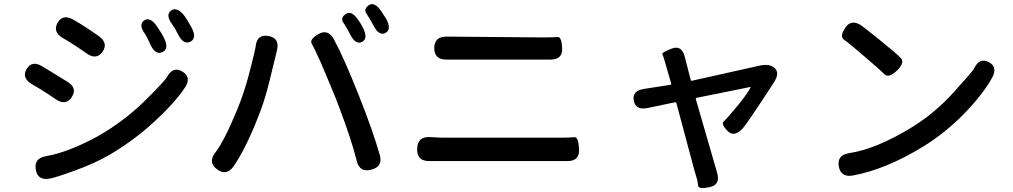

<svg xmlns="http://www.w3.org/2000/svg" viewBox="-20 -842 4980 944"><path d="M225 36Q165 47 156 -8Q146 -63 205 -74Q317 -93 464 -174Q588 -245 687 -341.5Q786 -438 802 -465Q832 -518 877 -490Q923 -462 889 -411Q840 -337 739 -244Q638 -151 517 -80Q444 -38 347 -3Q257 30 225 36ZM333 -365Q304 -320 254 -354L222 -376Q198 -392 173 -407L137 -428Q85 -459 111 -503Q138 -547 189 -515L310 -441Q362 -410 333 -365ZM484 -587Q453 -545 405 -580Q346 -622 289 -655Q238 -685 263 -730Q289 -775 341 -745Q391 -717 465 -665Q514 -630 484 -587ZM779 -586Q744 -569 719 -624Q703 -660 695 -672Q659 -720 688 -741Q718 -762 752 -712Q775 -679 786 -656Q813 -602 779 -586ZM916 -637Q882 -620 855 -674Q841 -703 828 -720Q792 -768 821 -790Q850 -811 887 -764Q900 -746 921 -708Q950 -655 916 -637Z M1129 -25Q1094 25 1048 -9Q1001 -43 1038 -91Q1083 -149 1147 -305Q1181 -387 1207 -488Q1234 -592 1237 -614Q1243 -675 1300 -665Q1356 -655 1342 -595L1309 -460Q1302 -430 1294 -401Q1275 -331 1248 -264Q1189 -113 1129 -25ZM1806 -8Q1748 8 1734 -51Q1708 -155 1650 -308Q1640 -336 1629 -363L1580 -481Q1569 -508 1557 -535Q1526 -604 1513 -626.5Q1500 -649 1547 -675Q1593 -701 1622 -648Q1670 -560 1745 -371Q1813 -200 1847 -81Q1864 -23 1806 -8ZM1760 -636Q1728 -620 1701 -674Q1684 -708 1668 -731Q1652 -754 1680 -773Q1708 -793 1742 -743Q1756 -723 1765 -705Q1791 -652 1760 -636ZM1875 -680Q1844 -663 1816 -717Q1798 -752 1782 -774.5Q1766 -797 1793 -816Q1821 -836 1855 -786Q1874 -758 1879 -749Q1907 -696 1875 -680Z M2090 -50Q2029 -50 2031 -110Q2032 -171 2093 -168L2114 -167Q2143 -165 2172 -165H2731Q2783 -165 2803.5 -167.5Q2824 -170 2827 -110Q2831 -50 2770 -50ZM2175 -549Q2115 -549 2115 -606Q2116 -663 2176 -662L2643 -658Q2702 -658 2721.5 -660Q2741 -662 2744 -606Q2747 -549 2686 -549Z M3469 78Q3415 90 3412.5 70.5Q3410 51 3409 46Q3400 17 3392 -12L3306 -334Q3304 -340 3298 -339L3164 -311Q3105 -299 3096 -347Q3087 -396 3147 -405L3276 -425Q3281 -426 3280 -431L3251 -532Q3240 -570 3236.5 -576.5Q3233 -583 3282 -603Q3332 -622 3347 -562L3376 -449Q3377 -444 3382 -445L3718 -520Q3765 -530 3790 -506Q3815 -482 3784 -435Q3650 -229 3630 -209Q3588 -165 3556 -199Q3524 -232 3538.5 -245Q3553 -258 3601 -315.5Q3649 -373 3670 -411Q3672 -415 3667 -414L3405 -361Q3400 -360 3401 -355L3506 8Q3523 67 3469 78Z M4173 21Q4114 31 4104 -24Q4095 -80 4155 -89Q4288 -109 4463 -216Q4579 -287 4674 -394Q4762 -491 4769 -505Q4795 -560 4841 -537Q4887 -513 4858 -460Q4815 -382 4727 -290Q4633 -192 4520 -122Q4336 -9 4173 21ZM4390 -495Q4349 -456 4328 -477.5Q4307 -499 4233 -562Q4152 -632 4129.5 -647Q4107 -662 4136 -706Q4166 -750 4216 -716Q4228 -708 4306 -645Q4389 -578 4409.5 -556Q4430 -534 4390 -495Z"/></svg>

Font: Resource Han Rounded TW Medium
Style: Regular
Weight: 500
Designer: Cyano Hao (round all glyphs); Ryoko NISHIZUKA 西塚涼子 (kana, bopomofo & ideographs); Paul D. Hunt (Latin, Greek & Cyrillic)
Foundry: Cyano Hao
Version: 0.990